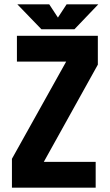

<svg xmlns="http://www.w3.org/2000/svg" viewBox="-20 -865 506 885"><path d="M207 -845 247 -784 287 -845H433L323 -730H171L60 -845ZM182 -119H421V0H35V-133L285 -581H58V-700H431V-567Z"/></svg>

Font: Share
Style: Bold
Weight: 700
Designer: Ralph du Carrois
Version: Version 1.002